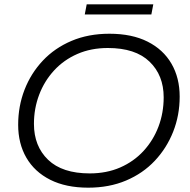

<svg xmlns="http://www.w3.org/2000/svg" viewBox="-20 -862 879 888"><path d="M388 6Q285 6 212.5 -30.5Q140 -67 102 -132.5Q64 -198 64 -285Q64 -371 93.5 -447Q123 -523 178 -581.5Q233 -640 311 -673Q389 -706 486 -706Q590 -706 662.5 -669.5Q735 -633 773 -567.5Q811 -502 811 -415Q811 -329 781 -253Q751 -177 696 -118.5Q641 -60 563 -27Q485 6 388 6ZM395 -60Q473 -60 536 -87.5Q599 -115 644 -164Q689 -213 713 -276.5Q737 -340 737 -412Q737 -514 671.5 -577Q606 -640 479 -640Q401 -640 338 -612.5Q275 -585 230 -536Q185 -487 161 -423.5Q137 -360 137 -289Q137 -186 202.5 -123Q268 -60 395 -60ZM372 -795 381 -842H689L680 -795Z"/></svg>

Font: Montserrat
Style: Italic
Weight: 400
Italic angle: -11.3°
Designer: Julieta Ulanovsky
Foundry: Julieta Ulanovsky
Version: Version 9.000; ttfautohint (v1.8.4.7-5d5b)